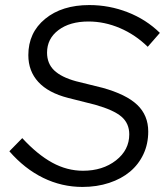

<svg xmlns="http://www.w3.org/2000/svg" viewBox="-20 -729 652 759"><path d="M17 -131 68 -183Q128 -118 186.5 -86Q245 -54 308 -54Q386 -54 438.5 -95Q491 -136 491 -198Q491 -241 460.5 -267.5Q430 -294 356 -315L249 -342Q171 -362 131.5 -405Q92 -448 92 -511Q92 -600 158.5 -654.5Q225 -709 333 -709Q412 -709 485 -680.5Q558 -652 612 -599L564 -544Q515 -592 454 -618Q393 -644 330 -644Q256 -644 211 -610Q166 -576 166 -521Q166 -478 194 -451Q222 -424 280 -408L385 -382Q479 -356 522.5 -314.5Q566 -273 566 -209Q566 -160 547 -119.5Q528 -79 494 -50.5Q460 -22 411.5 -6Q363 10 306 10Q224 10 150.5 -26Q77 -62 17 -131Z"/></svg>

Font: Red Hat Text
Style: Italic
Weight: 400
Italic angle: -12°
Designer: Pentagram / MCKL
Foundry: Pentagram / MCKL
Version: Version 1.005; Red Hat Text Italic